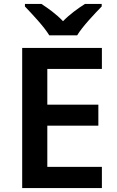

<svg xmlns="http://www.w3.org/2000/svg" viewBox="-20 -958 598 978"><path d="M231 -778H373C400 -823 462 -888 498 -925V-938H413C378 -916 336 -886 301 -850C267 -886 226 -915 191 -938H107V-925C143 -887 204 -823 231 -778ZM499 0V-108H221V-318H481V-425H221V-607H499V-714H93V0Z"/></svg>

Font: Noto Sans Gunjala Gondi Semibold
Style: Regular
Weight: 400
Designer: Ek Type
Foundry: Ek Type
Version: Version 1.004